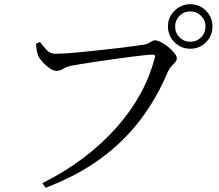

<svg xmlns="http://www.w3.org/2000/svg" viewBox="-20 -846 1040 910"><path d="M181 22Q289 -32 376.5 -98.5Q464 -165 531.5 -241Q599 -317 644.5 -399.5Q690 -482 713 -570Q717 -582 713 -584.5Q709 -587 701 -587Q690 -587 662 -584Q634 -581 595 -576Q556 -571 513.5 -565Q471 -559 431.5 -553Q392 -547 361 -542Q330 -537 316 -534Q296 -530 279.5 -520Q263 -510 248 -510Q233 -510 214.5 -523Q196 -536 181 -553Q166 -570 161 -582Q157 -593 154.5 -606Q152 -619 151 -639L170 -647Q183 -629 200 -610Q217 -591 244 -591Q258 -591 291 -593Q324 -595 368 -599.5Q412 -604 458.5 -609Q505 -614 548 -619Q591 -624 622.5 -628.5Q654 -633 666 -635Q679 -638 686.5 -642.5Q694 -647 700.5 -651Q707 -655 715 -655Q726 -655 743.5 -646Q761 -637 778 -623Q795 -609 806.5 -594.5Q818 -580 818 -570Q818 -559 810 -550.5Q802 -542 792.5 -532Q783 -522 775 -505Q723 -380 644 -276.5Q565 -173 454.5 -92.5Q344 -12 196 44ZM882 -615Q838 -615 807 -646Q776 -677 776 -721Q776 -764 807 -795Q838 -826 882 -826Q926 -826 956.5 -795Q987 -764 987 -721Q987 -677 956.5 -646Q926 -615 882 -615ZM882 -648Q912 -648 933 -669Q954 -690 954 -721Q954 -750 933 -771Q912 -792 882 -792Q852 -792 831 -771Q810 -750 810 -721Q810 -690 831 -669Q852 -648 882 -648Z"/></svg>

Font: Noto Serif TC
Style: Regular
Weight: 400
Designer: Ryoko NISHIZUKA  (kana & ideographs); Frank Grießhammer (Latin, Greek & Cyrillic); Wenlong ZHANG  (bopomofo); Sandoll Co
Foundry: Adobe
Version: Version 2.003-H1;hotconv 1.1.1;makeotfexe 2.6.0